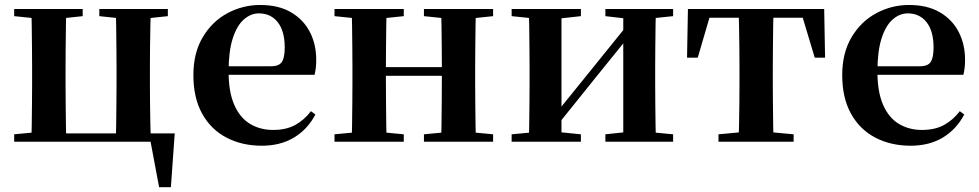

<svg xmlns="http://www.w3.org/2000/svg" viewBox="-20 -572 3952 775"><path d="M105.9 0Q107.6 -25.5 108.1 -67.4Q108.6 -109.4 109.1 -154.7Q109.6 -200 109.6 -234.8V-301.2Q109.6 -335.7 109.1 -381Q108.6 -426.4 108.1 -468.7Q107.6 -511 105.9 -535.7H247.6Q246.6 -511 246.1 -468.7Q245.6 -426.4 245.1 -381Q244.6 -335.7 244.6 -301.2V-234.8Q244.6 -200 245.1 -154.7Q245.6 -109.4 246.1 -67.4Q246.6 -25.5 247.6 0ZM447.4 0Q448.4 -25.5 448.9 -67.4Q449.4 -109.4 449.9 -154.7Q450.4 -200 450.4 -234.8V-301.2Q450.4 -335.7 449.9 -381Q449.4 -426.4 448.9 -468.7Q448.4 -511 447.4 -535.7H588.9Q587.9 -511 587 -468.7Q586.1 -426.4 585.6 -381Q585.1 -335.7 585.1 -301.2V-234.8Q585.1 -200 585.6 -154.7Q586.1 -109.4 587 -67.4Q587.9 -25.5 588.9 0ZM622.2 183.5 581.7 -32.6 631 0H176.1V-33.6H685.3L669.8 183.5ZM37.2 -506.8V-535.7H313.8V-506.8L208.6 -495.5H147ZM380.9 -506.8V-535.7H657.5V-506.8L550.8 -495.5H487.7ZM37.2 0V-29.9L147 -40.2H176.9V0Z M1037.2 16.2Q956.8 16.2 894.2 -16.5Q831.6 -49.1 796.1 -113Q760.6 -176.9 760.6 -268.8Q760.6 -358.8 798.6 -422.2Q836.5 -485.7 898.2 -518.8Q959.9 -551.9 1030.4 -551.9Q1104.1 -551.9 1154.5 -522.5Q1204.8 -493.1 1230.6 -443.2Q1256.4 -393.3 1256.4 -330.9Q1256.4 -296.1 1249.7 -270.2H819.1V-304.6H1074.4Q1106.5 -304.6 1117.9 -322.2Q1129.3 -339.8 1129.3 -380.4Q1129.3 -446.3 1101.2 -482.2Q1073.1 -518 1025.1 -518Q991.7 -518 963.6 -492.9Q935.6 -467.8 919.1 -416Q902.7 -364.1 902.7 -282.7Q902.7 -200.5 925.9 -148.2Q949 -95.8 989.8 -71.7Q1030.5 -47.5 1082.4 -47.5Q1135.4 -47.5 1171.9 -67.7Q1208.3 -87.9 1235.2 -123.2L1253.1 -109.9Q1221.6 -49.8 1166.7 -16.8Q1111.7 16.2 1037.2 16.2Z M1398.9 0Q1400.6 -25.5 1401.1 -67.5Q1401.6 -109.6 1402.1 -154.8Q1402.6 -200 1402.6 -234.8V-301.2Q1402.6 -335.7 1402.1 -381.1Q1401.6 -426.5 1401.1 -468.7Q1400.6 -511 1398.9 -535.7H1540.6Q1539.6 -510.7 1539.1 -467.8Q1538.6 -425 1538.1 -378Q1537.6 -331 1537.6 -291.8V-270.6Q1537.6 -217.9 1538.1 -165Q1538.6 -112.1 1539.1 -68.6Q1539.6 -25.1 1540.6 0ZM1759.6 0Q1761.6 -25.1 1762.1 -68.6Q1762.6 -112.1 1763.1 -165Q1763.6 -217.9 1763.6 -270.6V-291.8Q1763.6 -330.7 1763.1 -378Q1762.6 -425.4 1762.1 -468.1Q1761.6 -510.7 1759.6 -535.7H1901Q1900 -510.7 1899.5 -468.5Q1899 -426.3 1898.5 -381Q1898 -335.6 1898 -301.2V-234.8Q1898 -200 1898.5 -154.8Q1899 -109.6 1899.5 -67.5Q1900 -25.5 1901 0ZM1330.2 0V-29.9L1440 -40.2H1501.6L1609.8 -29.9V0ZM1330.2 -506.8V-535.7H1609.8V-506.8L1501.6 -495.5H1440ZM1691.2 0V-29.9L1799.9 -40.2H1862.5L1970.4 -29.9V0ZM1691.2 -506.8V-535.7H1970.4V-506.8L1862.5 -495.5H1799.9ZM1469.9 -265.9V-301H1830.1V-265.9Z M2045.2 0V-29.9L2154 -40.2H2222.4L2324.8 -29.9V0ZM2423.6 0V-29.9L2520.5 -40.2H2588.3L2697 -29.9V0ZM2113.9 0Q2115.6 -25.5 2116.1 -67.4Q2116.6 -109.4 2117.1 -154.7Q2117.6 -200 2117.6 -234.8V-301.2Q2117.6 -335.7 2117.1 -381Q2116.6 -426.4 2116.1 -468.7Q2115.6 -511 2113.9 -535.7H2246.4V0ZM2217.7 -51.6 2169.4 -77.8H2194.4L2353.6 -274.4L2524 -485.4L2571.7 -460.9H2547.5L2383.2 -257.7ZM2495.8 0V-535.7H2627.6Q2626.6 -511 2626.1 -468.7Q2625.6 -426.4 2625.1 -381Q2624.6 -335.7 2624.6 -301.2V-234.8Q2624.6 -200 2625.1 -154.7Q2625.6 -109.4 2626.1 -67.4Q2626.6 -25.5 2627.6 0ZM2045.2 -506.8V-535.7H2324.8V-506.8L2222.7 -495.5H2155ZM2423.6 -506.8V-535.7H2697V-506.8L2588.5 -495.5H2520.8Z M2753.2 -339.1 2756.8 -535.7H3306.8L3310.4 -339.1H3268.7L3210.1 -534.2L3276 -500.4H2787.6L2853.5 -534.2L2796.4 -339.1ZM2880.1 0V-29.9L2991.7 -40.2H3072.6L3183.5 -29.9V0ZM2961.2 0Q2962.2 -25.5 2963.1 -67.4Q2963.9 -109.4 2964.4 -154.7Q2964.9 -200 2964.9 -234.8V-301.2Q2964.9 -335.7 2964.4 -381Q2963.9 -426.4 2963.1 -468.7Q2962.2 -511 2961.2 -535.7H3102.4Q3101.4 -511 3100.9 -468.7Q3100.4 -426.4 3099.9 -381Q3099.4 -335.7 3099.4 -301.2V-234.8Q3099.4 -200 3099.9 -154.7Q3100.4 -109.4 3100.9 -67.4Q3101.4 -25.5 3102.4 0Z M3656.2 16.2Q3575.8 16.2 3513.2 -16.5Q3450.6 -49.1 3415.1 -113Q3379.6 -176.9 3379.6 -268.8Q3379.6 -358.8 3417.6 -422.2Q3455.5 -485.7 3517.2 -518.8Q3578.9 -551.9 3649.4 -551.9Q3723.1 -551.9 3773.5 -522.5Q3823.8 -493.1 3849.6 -443.2Q3875.4 -393.3 3875.4 -330.9Q3875.4 -296.1 3868.7 -270.2H3438.1V-304.6H3693.4Q3725.5 -304.6 3736.9 -322.2Q3748.3 -339.8 3748.3 -380.4Q3748.3 -446.3 3720.2 -482.2Q3692.1 -518 3644.1 -518Q3610.7 -518 3582.6 -492.9Q3554.6 -467.8 3538.1 -416Q3521.7 -364.1 3521.7 -282.7Q3521.7 -200.5 3544.9 -148.2Q3568 -95.8 3608.8 -71.7Q3649.5 -47.5 3701.4 -47.5Q3754.4 -47.5 3790.9 -67.7Q3827.3 -87.9 3854.2 -123.2L3872.1 -109.9Q3840.6 -49.8 3785.7 -16.8Q3730.7 16.2 3656.2 16.2Z"/></svg>

Font: Noto Serif TC
Style: Regular
Weight: 200
Designer: Ryoko NISHIZUKA 西塚涼子 (kana & ideographs); Frank Grießhammer (Latin, Greek & Cyrillic); Wenlong ZHANG 张文龙 (bopomofo); San
Foundry: Adobe
Version: Version 2.001;hotconv 1.1.0;makeotfexe 2.6.0